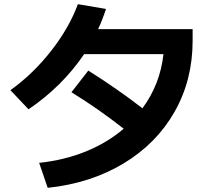

<svg xmlns="http://www.w3.org/2000/svg" viewBox="-20 -845 1040 922"><path d="M574 -227Q446 -327 323 -402L404 -506Q544 -418 664 -325Q749 -440 765 -585H384Q279 -430 117 -320L30 -412Q138 -489 225 -600Q312 -711 354 -825L489 -802Q471 -747 451 -705H905V-649Q905 -461 818.5 -308.5Q732 -156 574 -60.5Q416 35 209 57L168 -63Q290 -76 393 -118Q496 -160 574 -227Z"/></svg>

Font: Enso
Style: Bold
Weight: 700
Designer: Coji Morishita
Foundry: UNDERFOREST DESIGN
Version: Version 1.000